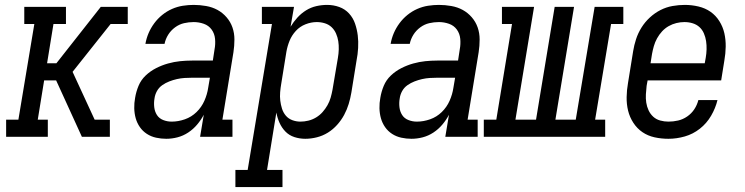

<svg xmlns="http://www.w3.org/2000/svg" viewBox="-20 -558 3040 783"><path d="M5 0V-70H55L120 -460H79V-530H249V-460H198L172 -300H210L391 -530H501V-460H431L276 -265L366 -70H428V0H314L241 -160L209 -230H160L134 -70H175V0Z M658 8Q637 8 616.5 3.5Q596 -1 579 -12Q562 -23 550.5 -39.5Q539 -56 533.5 -75.5Q528 -95 527.5 -116.5Q527 -138 531 -159Q535 -184 545 -208Q555 -232 574 -250Q593 -268 616.5 -280Q640 -292 665 -299Q690 -306 714.5 -308.5Q739 -311 763 -311H848L855 -357Q859 -378 857 -399.5Q855 -421 843 -437.5Q831 -454 811 -461Q791 -468 770 -468Q750 -468 730.5 -463.5Q711 -459 694 -446.5Q677 -434 666 -416.5Q655 -399 651 -379H573Q577 -402 586 -423Q595 -444 609 -463Q623 -482 641.5 -497Q660 -512 681.5 -521.5Q703 -531 725.5 -534.5Q748 -538 770 -538Q795 -538 820.5 -533.5Q846 -529 867 -517.5Q888 -506 904 -487.5Q920 -469 928 -446Q936 -423 936 -397Q936 -371 932 -345L887 -70H928V0H796L811 -90Q800 -69 784 -50Q768 -31 747.5 -17.5Q727 -4 704 2Q681 8 658 8ZM680 -62Q707 -62 734 -71.5Q761 -81 781.5 -101Q802 -121 813.5 -147Q825 -173 829 -200L836 -241H763Q748 -241 732.5 -240Q717 -239 701.5 -235.5Q686 -232 670.5 -226Q655 -220 641.5 -210.5Q628 -201 620 -186.5Q612 -172 610 -156Q607 -139 609 -121Q611 -103 620 -89Q629 -75 645.5 -68.5Q662 -62 680 -62Z M940 205V135H990L1089 -460H1048V-530H1179L1165 -449Q1177 -469 1193 -486.5Q1209 -504 1228.5 -516Q1248 -528 1270 -533Q1292 -538 1314 -538Q1314 -538 1314 -538Q1314 -538 1314 -538Q1340 -538 1363.5 -529.5Q1387 -521 1403.5 -503Q1420 -485 1428 -461.5Q1436 -438 1439 -413.5Q1442 -389 1440.5 -362.5Q1439 -336 1434 -311L1413 -181Q1409 -157 1402 -134Q1395 -111 1383.5 -89.5Q1372 -68 1355 -49Q1338 -30 1317 -17Q1296 -4 1272 2Q1248 8 1225 8Q1202 8 1180.5 1Q1159 -6 1144 -21.5Q1129 -37 1120 -57Q1111 -77 1107 -99L1069 135H1132V205ZM1205 -62Q1221 -62 1237.5 -66Q1254 -70 1269 -79Q1284 -88 1295.5 -101Q1307 -114 1315.5 -129Q1324 -144 1328.5 -160Q1333 -176 1336 -192L1358 -322Q1361 -339 1361.5 -356.5Q1362 -374 1359.5 -390Q1357 -406 1350.5 -421Q1344 -436 1332.5 -447Q1321 -458 1305 -463Q1289 -468 1272 -468Q1249 -468 1226 -459Q1203 -450 1186.5 -432Q1170 -414 1161 -392Q1152 -370 1148 -347L1127 -217Q1124 -200 1122.5 -182Q1121 -164 1123 -147.5Q1125 -131 1130 -115Q1135 -99 1145.5 -86.5Q1156 -74 1172 -68Q1188 -62 1205 -62Z M1658 8Q1637 8 1616.5 3.5Q1596 -1 1579 -12Q1562 -23 1550.5 -39.5Q1539 -56 1533.5 -75.5Q1528 -95 1527.5 -116.5Q1527 -138 1531 -159Q1535 -184 1545 -208Q1555 -232 1574 -250Q1593 -268 1616.5 -280Q1640 -292 1665 -299Q1690 -306 1714.5 -308.5Q1739 -311 1763 -311H1848L1855 -357Q1859 -378 1857 -399.5Q1855 -421 1843 -437.5Q1831 -454 1811 -461Q1791 -468 1770 -468Q1750 -468 1730.5 -463.5Q1711 -459 1694 -446.5Q1677 -434 1666 -416.5Q1655 -399 1651 -379H1573Q1577 -402 1586 -423Q1595 -444 1609 -463Q1623 -482 1641.5 -497Q1660 -512 1681.5 -521.5Q1703 -531 1725.5 -534.5Q1748 -538 1770 -538Q1795 -538 1820.5 -533.5Q1846 -529 1867 -517.5Q1888 -506 1904 -487.5Q1920 -469 1928 -446Q1936 -423 1936 -397Q1936 -371 1932 -345L1887 -70H1928V0H1796L1811 -90Q1800 -69 1784 -50Q1768 -31 1747.5 -17.5Q1727 -4 1704 2Q1681 8 1658 8ZM1680 -62Q1707 -62 1734 -71.5Q1761 -81 1781.5 -101Q1802 -121 1813.5 -147Q1825 -173 1829 -200L1836 -241H1763Q1748 -241 1732.5 -240Q1717 -239 1701.5 -235.5Q1686 -232 1670.5 -226Q1655 -220 1641.5 -210.5Q1628 -201 1620 -186.5Q1612 -172 1610 -156Q1607 -139 1609 -121Q1611 -103 1620 -89Q1629 -75 1645.5 -68.5Q1662 -62 1680 -62Z M1953 0V-70H2004L2068 -460H2027V-530H2158L2082 -70H2166L2242 -530H2321L2245 -70H2328L2405 -530H2522V-460H2472L2407 -70H2448V0Z M2706 8Q2677 8 2649.5 2Q2622 -4 2600 -19Q2578 -34 2563 -57Q2548 -80 2541.5 -106.5Q2535 -133 2535.5 -162Q2536 -191 2541 -219L2562 -349Q2566 -374 2574 -398.5Q2582 -423 2596 -445.5Q2610 -468 2630 -486.5Q2650 -505 2673.5 -517Q2697 -529 2722.5 -533.5Q2748 -538 2773 -538Q2801 -538 2828.5 -531.5Q2856 -525 2877.5 -510Q2899 -495 2913.5 -472Q2928 -449 2934 -422.5Q2940 -396 2939.5 -367.5Q2939 -339 2934 -311L2921 -230H2621L2617 -208Q2615 -191 2614 -173.5Q2613 -156 2615.5 -139.5Q2618 -123 2625 -108Q2632 -93 2644 -82Q2656 -71 2672.5 -66.5Q2689 -62 2706 -62Q2726 -62 2745.5 -66.5Q2765 -71 2782.5 -83Q2800 -95 2811.5 -112.5Q2823 -130 2828 -150H2906Q2898 -117 2880 -86Q2862 -55 2834 -33Q2806 -11 2772.5 -1.5Q2739 8 2706 8ZM2633 -300H2854L2858 -322Q2861 -339 2861.5 -356.5Q2862 -374 2859.5 -390.5Q2857 -407 2850.5 -422Q2844 -437 2832.5 -447.5Q2821 -458 2805 -463Q2789 -468 2771 -468Q2755 -468 2738.5 -464Q2722 -460 2707 -451.5Q2692 -443 2680 -430Q2668 -417 2659.5 -401.5Q2651 -386 2646.5 -370Q2642 -354 2639 -338Z"/></svg>

Font: Iosevka Curly Slab Oblique
Style: Regular
Weight: 400
Italic angle: -9°
Monospace: yes
Designer: Belleve Invis
Foundry: Belleve Invis
Version: Version 11.1.0; ttfautohint (v1.8.3)